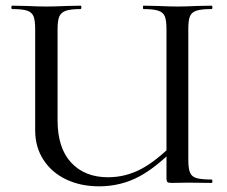

<svg xmlns="http://www.w3.org/2000/svg" viewBox="-20 -645 801 677"><path d="M486 -613Q484 -613 484 -619Q484 -625 486 -625L536 -624Q580 -622 606 -622Q633 -622 675 -624L726 -625Q729 -625 729 -619Q729 -613 726 -613Q690 -613 673 -607.5Q656 -602 650 -588Q644 -574 644 -544V-81Q644 -51 650 -36.5Q656 -22 673 -17Q690 -12 726 -12Q729 -12 729 -6Q729 0 726 0L644 -1L586 0Q574 0 570.5 -3Q567 -6 567 -19V-542Q567 -572 561.5 -586.5Q556 -601 539 -607Q522 -613 486 -613ZM329 12Q265 12 214 -12Q163 -36 133.5 -81Q104 -126 104 -186V-544Q104 -574 98 -588Q92 -602 75.5 -607.5Q59 -613 23 -613Q20 -613 20 -619Q20 -625 23 -625L73 -624Q117 -622 143 -622Q172 -622 216 -624L264 -625Q267 -625 267 -619Q267 -613 264 -613Q229 -613 212 -607Q195 -601 189 -586.5Q183 -572 183 -542V-221Q183 -123 231 -71.5Q279 -20 361 -20Q423 -20 478.5 -49.5Q534 -79 601 -148L613 -139Q538 -59 472.5 -23.5Q407 12 329 12Z"/></svg>

Font: Cormorant Infant Medium
Style: Regular
Weight: 500
Designer: Christian Thalmann (Catharsis Fonts)
Foundry: Catharsis Fonts
Version: Version 4.000